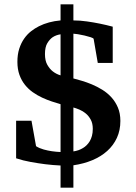

<svg xmlns="http://www.w3.org/2000/svg" viewBox="-20 -762 627 884"><path d="M407.2 -168.9Q407.2 -193.8 397.9 -210.9Q388.7 -228 375.2 -239.3Q361.8 -250.5 346.2 -257.1Q330.6 -263.7 317.9 -267.1V-64.9Q342.8 -68.4 362.3 -80.6Q370.6 -85.4 378.7 -93.3Q386.7 -101.1 393.1 -111.6Q399.4 -122.1 403.3 -136.2Q407.2 -150.4 407.2 -168.9ZM258.8 -604Q238.8 -601.1 222.7 -590.8Q209 -581.5 198 -563.5Q187 -545.4 187 -513.2Q187 -482.4 198 -463.4Q209 -444.3 222.7 -433.6Q238.8 -420.9 258.8 -415ZM534.2 -205.1Q534.2 -162.1 518.3 -127.4Q502.4 -92.8 473.6 -66.9Q444.8 -41 405 -24.4Q365.2 -7.8 317.9 -1V102.1H258.8V0Q224.1 -1.5 188.5 -5.9Q157.7 -9.8 122.1 -16.1Q86.4 -22.5 54.2 -33.2V-206.1H125L146 -88.9Q161.6 -79.1 181.2 -73.7Q200.7 -68.4 217.8 -65.9Q237.8 -63 258.8 -62V-282.2Q240.2 -287.6 218.3 -294.9Q196.3 -302.2 174.1 -312.5Q151.9 -322.8 131.3 -337.2Q110.8 -351.6 95 -371.3Q79.1 -391.1 69.6 -417.2Q60.1 -443.4 60.1 -477.1Q60.1 -511.2 68.6 -537.6Q77.1 -564 91.1 -584Q105 -604 122.8 -617.9Q140.6 -631.8 159.2 -641.1Q203.1 -663.1 258.8 -668V-742.2H317.9V-668Q348.6 -668 380.6 -663.3Q412.6 -658.7 439 -653.3Q469.7 -647 499 -639.2V-472.2H430.2L411.1 -583Q410.2 -586.4 397.7 -590.6Q385.3 -594.7 369.4 -598.4Q353.5 -602.1 338.6 -604.5Q323.7 -606.9 317.9 -606.9V-400.9Q334.5 -396.5 356.9 -389.9Q379.4 -383.3 403.3 -373.3Q427.2 -363.3 450.7 -348.9Q474.1 -334.5 492.7 -314.2Q511.2 -293.9 522.7 -267.1Q534.2 -240.2 534.2 -205.1Z"/></svg>

Font: Charis SIL Am
Style: Bold
Weight: 700
Foundry: SIL International
Version: Version 5.000